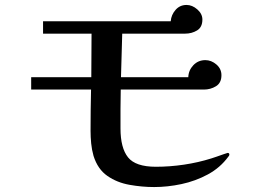

<svg xmlns="http://www.w3.org/2000/svg" viewBox="-20 -737 1040 776"><path d="M907 -112Q907 -119 900 -119Q899 -119 884.5 -114Q870 -109 854.5 -103.5Q839 -98 835 -97Q781 -80 723.5 -71.5Q666 -63 610 -63Q528 -63 497.5 -101Q467 -139 467 -218Q467 -257 467 -296.5Q467 -336 468 -375H804Q831 -375 853 -388.5Q875 -402 875 -433Q875 -459 854.5 -476.5Q834 -494 810 -494Q781 -494 761.5 -473.5Q742 -453 741 -425H469L474 -601H728Q755 -601 776.5 -614Q798 -627 798 -658Q798 -681 777.5 -699Q757 -717 734 -717Q707 -717 689.5 -697Q672 -677 670 -651H154V-601H350L349 -425H106V-375H348Q347 -333 346.5 -291Q346 -249 346 -208Q346 -183 348.5 -157.5Q351 -132 358 -107Q375 -53 414 -26Q453 1 503.5 10Q554 19 603 19Q657 19 713.5 7Q770 -5 820 -32Q870 -59 903 -104Q907 -108 907 -112Z"/></svg>

Font: UoqMunThenKhung
Style: Regular
Weight: 400
Designer: Font-Kai, 金井和夫, 宇文滿月
Foundry: Kazuo Kanai, Moonlit Owen
Version: Version 1.197